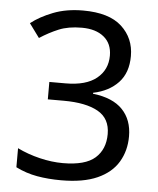

<svg xmlns="http://www.w3.org/2000/svg" viewBox="-53 -769 677 824"><g transform="rotate(5 286.0 -357.0)"><path d="M493 -547Q493 -475 453 -432.5Q413 -390 345 -376V-372Q431 -362 473 -318Q515 -274 515 -203Q515 -141 486 -92.5Q457 -44 396.5 -17Q336 10 241 10Q185 10 137 1.5Q89 -7 45 -29V-111Q90 -89 142 -76.5Q194 -64 242 -64Q338 -64 380.5 -101.5Q423 -139 423 -205Q423 -272 370.5 -301.5Q318 -331 223 -331H154V-406H224Q312 -406 357.5 -443Q403 -480 403 -541Q403 -593 368 -621.5Q333 -650 273 -650Q215 -650 174 -633Q133 -616 93 -590L49 -650Q87 -680 143.5 -702Q200 -724 272 -724Q384 -724 438.5 -674Q493 -624 493 -547Z"/></g></svg>

Font: Noto Sans Historical
Style: Regular
Weight: 400
Designer: Monotype Design Team
Foundry: Monotype Imaging Inc.
Version: Version 2.013; ttfautohint (v1.8.4.7-5d5b)